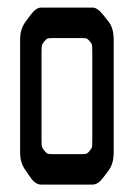

<svg xmlns="http://www.w3.org/2000/svg" viewBox="-20 -497 342 517"><path d="M90.8 -476.6H229.5Q242.2 -476.6 257.8 -457L272.5 -438.5Q286.1 -420.9 286.1 -390.6V-85.9Q286.1 -56.6 272.5 -38.1L257.8 -18.6Q244.1 0 229.5 0H90.8Q75.2 0 62.5 -18.6L48.8 -38.1Q34.2 -58.6 34.2 -85.9V-390.6Q34.2 -418.9 48.8 -438.5L62.5 -457Q77.1 -476.6 90.8 -476.6ZM228.5 -121.1V-355.5Q228.5 -370.1 228 -374.5Q227.5 -378.9 222.2 -385.3Q216.8 -391.6 213.9 -393.1Q210.9 -394.5 200.2 -394.5H121.1Q110.4 -394.5 107.4 -393.1Q104.5 -391.6 99.1 -385.3Q93.8 -378.9 92.8 -374.5Q91.8 -370.1 91.8 -355.5V-121.1Q91.8 -106.4 92.8 -102.5Q93.8 -98.6 99.1 -91.8Q104.5 -85 107.4 -83.5Q110.4 -82 121.1 -82H200.2Q210.9 -82 213.9 -83.5Q216.8 -85 222.2 -91.8Q227.5 -98.6 228 -102.5Q228.5 -106.4 228.5 -121.1Z"/></svg>

Font: Vancouver Drive
Style: Regular
Weight: 400
Designer: Valery Zaveryaev
Foundry: Cyreal (www.cyreal.org)
Version: Version 1.06